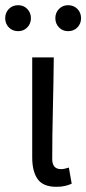

<svg xmlns="http://www.w3.org/2000/svg" viewBox="-42 -707 332 739"><path d="M175 12Q124 12 103 -17.5Q82 -47 82 -101V-486H165Q164 -388 161.5 -285.5Q159 -183 159 -95Q159 -56 193 -56Q205 -56 223 -62L234 0Q223 5 209 8.5Q195 12 175 12ZM28 -587Q6 -587 -8 -601.5Q-22 -616 -22 -637Q-22 -658 -8 -672.5Q6 -687 28 -687Q49 -687 63 -672.5Q77 -658 77 -637Q77 -616 63 -601.5Q49 -587 28 -587ZM220 -587Q199 -587 185 -601.5Q171 -616 171 -637Q171 -658 185 -672.5Q199 -687 220 -687Q242 -687 256 -672.5Q270 -658 270 -637Q270 -616 256 -601.5Q242 -587 220 -587Z"/></svg>

Font: .
Style: 
Weight: 400
Designer: Paul D. Hunt, Dalton Maag
Foundry: Dalton Maag Ltd
Version: Version 1.200